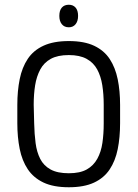

<svg xmlns="http://www.w3.org/2000/svg" viewBox="-20 -779 580 809"><path d="M486 -337Q486 -396 476 -445Q466 -494 442.5 -530Q419 -566 377 -586Q335 -606 270 -606Q206 -606 163.5 -586.5Q121 -567 97 -531Q73 -495 63 -445.5Q53 -396 53 -337V-260Q53 -201 63 -151.5Q73 -102 97 -66Q121 -30 163 -10Q205 10 270 10Q334 10 376 -9.5Q418 -29 442 -65Q466 -101 476 -150.5Q486 -200 486 -260ZM124 -259 122 -338Q122 -382 128 -419.5Q134 -457 149.5 -486Q165 -515 194 -531Q223 -547 270 -547Q316 -547 345 -531Q374 -515 389.5 -486.5Q405 -458 411 -420Q417 -382 417 -338V-259Q417 -215 411.5 -177Q406 -139 390 -110Q374 -81 345.5 -65Q317 -49 270 -49Q222 -49 193 -65Q164 -81 149.5 -109.5Q135 -138 130 -176Q125 -214 124 -259ZM270 -759Q251 -759 240.5 -747Q230 -735 230 -712Q230 -690 240.5 -677Q251 -664 270 -664Q288 -664 298.5 -677Q309 -690 309 -712Q309 -735 298.5 -747Q288 -759 270 -759Z"/></svg>

Font: Beiruti
Style: Regular
Weight: 400
Version: Version 1.00